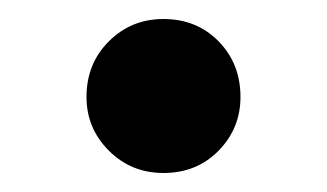

<svg xmlns="http://www.w3.org/2000/svg" viewBox="-20 -169 344 202"><path d="M152 13Q118 13 94.5 -10.5Q71 -34 71 -67Q71 -102 94.5 -125.5Q118 -149 152 -149Q187 -149 210 -125.5Q233 -102 233 -67Q233 -34 210 -10.5Q187 13 152 13Z"/></svg>

Font: Source Serif 4 SmText Semibold
Style: Regular
Weight: 600
Designer: Frank Grießhammer
Foundry: Adobe
Version: Version 4.005;hotconv 1.1.0;makeotfexe 2.6.0